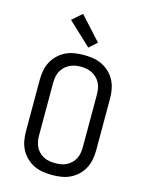

<svg xmlns="http://www.w3.org/2000/svg" viewBox="-142 -1067 885 1161"><g transform="rotate(15 300.0 -487.0)"><path d="M300 8Q271 8 242 3.5Q213 -1 187 -13.5Q161 -26 139.5 -46.5Q118 -67 104.5 -92.5Q91 -118 85.5 -147Q80 -176 80 -205V-530Q80 -559 85.5 -588Q91 -617 104.5 -642.5Q118 -668 139.5 -688.5Q161 -709 187 -721.5Q213 -734 242 -738.5Q271 -743 300 -743Q329 -743 358 -738.5Q387 -734 413 -721.5Q439 -709 460.5 -688.5Q482 -668 495.5 -642.5Q509 -617 514.5 -588Q520 -559 520 -530V-205Q520 -176 514.5 -147Q509 -118 495.5 -92.5Q482 -67 460.5 -46.5Q439 -26 413 -13.5Q387 -1 358 3.5Q329 8 300 8ZM300 -66Q319 -66 337 -69Q355 -72 371.5 -80.5Q388 -89 401.5 -102.5Q415 -116 423 -132.5Q431 -149 434 -167.5Q437 -186 437 -205V-530Q437 -549 434 -567.5Q431 -586 423 -602.5Q415 -619 401.5 -632.5Q388 -646 371.5 -654.5Q355 -663 337 -666.5Q319 -670 300 -670Q281 -670 263 -666.5Q245 -663 228.5 -654.5Q212 -646 198.5 -632.5Q185 -619 177 -602.5Q169 -586 166 -567.5Q163 -549 163 -530V-205Q163 -186 166 -167.5Q169 -149 177 -132.5Q185 -116 198.5 -102.5Q212 -89 228.5 -80.5Q245 -72 263 -69Q281 -66 300 -66ZM313 -793 169 -928 230 -982 362 -837Z"/></g></svg>

Font: Nova
Style: Regular
Weight: 400
Monospace: yes
Designer: Belleve Invis
Foundry: Belleve Invis
Version: Version 24.1.4; ttfautohint (v1.8.4)